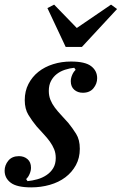

<svg xmlns="http://www.w3.org/2000/svg" viewBox="-28 -798 526 830"><path d="M107 12Q45 12 18.5 -8Q-8 -28 -8 -60Q-8 -84 8 -103.5Q24 -123 54 -123Q76 -123 91 -110Q106 -97 106 -73Q106 -60 100 -46Q94 -32 85 -24L91 -15Q112 -17 133.5 -23Q155 -29 173 -41Q191 -53 202 -71Q213 -89 213 -115Q213 -136 206 -153Q199 -170 187.5 -186Q176 -202 161 -218Q146 -234 130 -252Q111 -275 95 -301Q79 -327 79 -365Q79 -404 95 -435Q111 -466 138 -487.5Q165 -509 201.5 -520.5Q238 -532 279 -532Q340 -532 366 -512Q392 -492 392 -460Q392 -436 376 -416.5Q360 -397 330 -397Q308 -397 293 -410Q278 -423 278 -447Q278 -460 284 -474Q290 -488 299 -496L293 -505Q273 -503 253 -496.5Q233 -490 217.5 -478Q202 -466 192.5 -448Q183 -430 183 -405Q183 -384 190 -366.5Q197 -349 209 -333Q221 -317 236 -301Q251 -285 267 -267Q285 -245 301 -219.5Q317 -194 317 -155Q317 -115 300 -84Q283 -53 254.5 -31.5Q226 -10 187.5 1Q149 12 107 12ZM177 -763 206 -778 304 -677 452 -778 478 -759 326 -595H256Z"/></svg>

Font: IBM Plex Serif Medm
Style: Italic
Weight: 500
Italic angle: -14°
Designer: Mike Abbink, Paul van der Laan, Pieter van Rosmalen
Foundry: Bold Monday
Version: Version 3.001